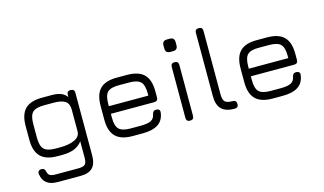

<svg xmlns="http://www.w3.org/2000/svg" viewBox="-100 -1016 2592 1535"><g transform="rotate(-15 1196.0 -248.5)"><path d="M213.5 200Q154 200 122 175.5Q90 151 82.5 100Q80.5 84 88.8 75.2Q97 66.5 113 66.5Q128 66.5 135 74.2Q142 82 145.5 97.5Q150 120 165.5 128.5Q181 137 213.5 137H399.5Q441.5 137 455.8 122.5Q470 108 470 66.5V-68Q446 -34.5 404.8 -17.2Q363.5 0 303.5 0H265.5Q170 0 125 -45Q80 -90 80 -184.5V-298.5Q80 -395 124.8 -439.5Q169.5 -484 265.5 -484H347.5Q392 -484 422 -471.8Q452 -459.5 470 -434V-452.5Q470 -484 501.5 -484Q533 -484 533 -452.5V66.5Q533 135 500.8 167.5Q468.5 200 399.5 200ZM265.5 -63H303.5Q377.5 -63 423.8 -85Q470 -107 470 -152V-330Q470 -381 439.2 -401Q408.5 -421 347.5 -421H265.5Q196.5 -421 169.8 -395Q143 -369 143 -298.5V-184.5Q143 -116.5 169.8 -89.8Q196.5 -63 265.5 -63Z M763.5 -217V-184.5Q763.5 -116 790.2 -89.5Q817 -63 886 -63H968Q1027.5 -63 1054.8 -77Q1082 -91 1088 -125.5Q1091.5 -140.5 1099 -148Q1106.5 -155.5 1121.5 -155.5Q1137 -155.5 1145.2 -147.2Q1153.5 -139 1151 -123Q1143 -60.5 1097.8 -30.2Q1052.5 0 968 0H886Q790.5 0 745.5 -45Q700.5 -90 700.5 -184.5V-298.5Q700.5 -395.5 745.5 -440.2Q790.5 -485 886 -484H968Q1064 -484 1108.8 -439.2Q1153.5 -394.5 1153.5 -298.5V-248.5Q1153.5 -217 1122 -217ZM886 -421Q817 -422 790.2 -395.5Q763.5 -369 763.5 -298.5V-280H1090.5V-298.5Q1090.5 -368 1064 -394.5Q1037.5 -421 968 -421Z M1350 -572Q1311 -572 1311 -611.5V-636.5Q1311 -675 1350 -675H1374.5Q1412 -675 1412 -636.5V-611.5Q1412 -572 1374.5 -572ZM1362 0Q1330.5 0 1330.5 -31.5V-452.5Q1330.5 -484 1362 -484Q1393.5 -484 1393.5 -452.5V-31.5Q1393.5 0 1362 0Z M1729.5 0Q1657 0 1622.2 -34.8Q1587.5 -69.5 1587.5 -141.5V-665.5Q1587.5 -697 1619 -697Q1650.5 -697 1650.5 -665.5V-141.5Q1650.5 -96 1667 -79.5Q1683.5 -63 1729 -63Q1761.5 -63 1761.5 -31.5Q1762.5 0 1729.5 0Z M1922 -217V-184.5Q1922 -116 1948.8 -89.5Q1975.5 -63 2044.5 -63H2126.5Q2186 -63 2213.2 -77Q2240.5 -91 2246.5 -125.5Q2250 -140.5 2257.5 -148Q2265 -155.5 2280 -155.5Q2295.5 -155.5 2303.8 -147.2Q2312 -139 2309.5 -123Q2301.5 -60.5 2256.2 -30.2Q2211 0 2126.5 0H2044.5Q1949 0 1904 -45Q1859 -90 1859 -184.5V-298.5Q1859 -395.5 1904 -440.2Q1949 -485 2044.5 -484H2126.5Q2222.5 -484 2267.2 -439.2Q2312 -394.5 2312 -298.5V-248.5Q2312 -217 2280.5 -217ZM2044.5 -421Q1975.5 -422 1948.8 -395.5Q1922 -369 1922 -298.5V-280H2249V-298.5Q2249 -368 2222.5 -394.5Q2196 -421 2126.5 -421Z"/></g></svg>

Font: Jura Light Medium
Style: Regular
Weight: 500
Version: Version 5.106